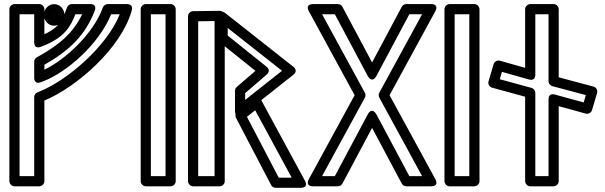

<svg xmlns="http://www.w3.org/2000/svg" viewBox="-20 -905 2972 943"><path d="M148 -428.1V-40H76.1V-835H148V-699.1C148 -699.1 144.7 -661.1 182.1 -675.8L191.8 -679.6C298.6 -721.5 328.3 -778.2 350.1 -835H383.5C340.6 -745.9 276.2 -687.3 164.7 -625.5L160.9 -623.4C152.7 -618.9 148 -609.5 148 -601.5V-525.2C148 -525.2 144.7 -487.6 181.9 -501.8L191.5 -505.4C305.5 -548.9 463.8 -683.9 526 -835H568.1C506.2 -678.7 309.7 -508 168.6 -453.2L164 -451.4C154.3 -447.6 148 -437.9 148 -428.1ZM198 -411.1C360.7 -479.4 576 -670.6 627 -853.3C636.1 -886 605.7 -885 602.9 -885H508.9C500.1 -885 489.1 -878.9 485.4 -868.5C438.4 -738.4 300.9 -612.2 198 -562.7V-586.9C321.7 -656.8 399.1 -732.8 444.9 -851C459.3 -888.3 421.6 -885 421.6 -885H332.9C322.9 -885 313.2 -878.6 309.5 -868.9C287.9 -812.1 278.6 -774.8 198 -736.6V-860C198 -870.7 188.1 -885 173 -885H51.1C40.4 -885 26.1 -875.1 26.1 -860V-15C26.1 -4.3 36 10 51.1 10H173C183.7 10 198 0.1 198 -15ZM246 -829.8C245.7 -830.4 245.5 -831 245.5 -831.7C245.5 -832.4 245.8 -833.2 246 -833.6C246.3 -833 246.5 -832.4 246.5 -831.7C246.5 -831 246.2 -830.2 246 -829.8ZM246 -778.8C275.2 -778.8 296.5 -804 296.5 -831.7C296.5 -859.4 275.2 -884.6 246 -884.6C216.8 -884.6 195.5 -859.4 195.5 -831.7C195.5 -804 216.8 -778.8 246 -778.8Z M793 -40H721V-835H793ZM818 10C828.7 10 843 0.1 843 -15V-860C843 -870.7 833.1 -885 818 -885H696C685.3 -885 671 -875.1 671 -860V-15C671 -4.3 680.9 10 696 10Z M1233.2 -363.6 1412.6 -32.5H1349L1192.8 -331.3ZM1262.9 -413.7C1250 -437.6 1230.9 -425.8 1225.3 -421.3L1145.5 -357.5C1137.6 -351.1 1133.2 -337.5 1139 -326.4L1311.7 4.1C1315.6 11.6 1324.4 17.5 1333.8 17.5H1454.6C1500.7 17.5 1476.6 -19.4 1476.6 -19.4ZM1098.4 -730.3 1098.3 -767.7 1365.1 -557.4 1184.1 -414.3V-447.5L1290 -538.8C1295.3 -543.4 1310.7 -560.1 1289.3 -577.2ZM1048.4 -718.2C1048.4 -710.8 1051.9 -703.4 1057.8 -698.7L1234.6 -557L1142.7 -477.9C1137.6 -473.5 1134.1 -466.3 1134.1 -458.9V-362.6C1134.1 -313.1 1174.6 -343 1174.6 -343L1421 -537.9C1444.3 -556.3 1425.6 -573.4 1420.9 -577.1L1088.6 -839C1049.7 -869.7 1048.1 -819.3 1048.1 -819.3ZM953.4 -800.4 1033.8 -801.6V-40H953.4ZM928 -850.1C916.1 -849.9 903.4 -839.4 903.4 -825.1V-15C903.4 -4.3 913.2 10 928.4 10H1058.8C1069.5 10 1083.8 0.1 1083.8 -15V-826.9C1083.8 -841.1 1071.9 -852.1 1058.5 -851.9Z M1842.9 -425.5 2053.1 -40H1990.4L1829.6 -341.7C1829.6 -341.7 1808.3 -384.5 1785.4 -341.7L1624.6 -40H1561.9L1772.1 -425.5C1776.2 -433 1775.9 -442.4 1772.1 -449.5L1561.9 -835H1624.6L1785.4 -533.3C1785.4 -533.3 1806.7 -490.5 1829.6 -533.3L1990.4 -835H2053.1L1842.9 -449.5C1838.8 -442 1839.1 -432.6 1842.9 -425.5ZM1893.3 -437.5 2117.1 -848C2139.2 -888.6 2095.2 -885 2095.2 -885H1975.4C1967 -885 1957.7 -880.1 1953.3 -871.8L1807.5 -598.2L1661.7 -871.8C1657.8 -879.1 1649 -885 1639.6 -885H1519.8C1473.6 -885 1497.9 -848 1497.9 -848L1721.7 -437.5L1497.9 -27C1475.8 13.6 1519.8 10 1519.8 10H1639.6C1648 10 1657.3 5.1 1661.7 -3.2L1807.5 -276.8L1953.3 -3.2C1957.2 4.1 1966 10 1975.4 10H2095.2C2141.4 10 2117.1 -27 2117.1 -27Z M2285 -40H2213V-835H2285ZM2310 10C2320.7 10 2335 0.1 2335 -15V-860C2335 -870.7 2325.1 -885 2310 -885H2188C2177.3 -885 2163 -875.1 2163 -860V-15C2163 -4.3 2172.9 10 2188 10Z M2846.6 -401.8 2705.8 -440.5C2702.9 -441.3 2674.1 -450.1 2674.1 -416.4V-40H2609.2V-449.1C2609.2 -460.9 2599.9 -470.7 2590.8 -473.2L2434.6 -515.9L2445.3 -552.1L2577.4 -514.7C2580 -514 2609.2 -504.7 2609.2 -538.8V-835H2674.1V-506.1C2674.1 -494.2 2683.4 -484.4 2692.7 -481.9L2857.3 -438ZM2857.1 -347C2868.4 -343.9 2883.6 -350.3 2887.7 -364.1L2912.5 -448.5C2916.7 -462.7 2907.9 -476.3 2895 -479.7L2724.1 -525.3V-860C2724.1 -870.7 2714.3 -885 2699.1 -885H2584.2C2573.4 -885 2559.2 -875.1 2559.2 -860V-571.8L2435.1 -606.9C2423.5 -610.2 2408.3 -603.6 2404.3 -589.9L2379.5 -505.5C2375.4 -491.6 2383.9 -477.9 2396.9 -474.4L2559.2 -430V-15C2559.2 -4.3 2569 10 2584.2 10H2699.1C2709.9 10 2724.1 0.1 2724.1 -15V-383.6Z"/></svg>

Font: Stormning Aesir
Style: Light
Weight: 400
Designer: Robert Jablonski, Mew Too
Foundry: Cannot Into Space Fonts
Version: Version 0.90